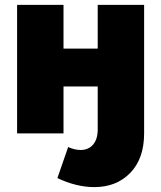

<svg xmlns="http://www.w3.org/2000/svg" viewBox="-20 -546 660 786"><path d="M50 0V-526H240V-347H380V-526H570V0H380V-192H240V0ZM366 220Q293 220 215 183L259 56Q286 68 310 68Q342 68 361 46Q380 24 380 -16V-165H570V0Q570 103 513.5 161.5Q457 220 366 220Z"/></svg>

Font: Raleway Black
Style: Regular
Weight: 900
Designer: Matt McInerney, Pablo Impallari, Rodrigo Fuenzalida
Foundry: Matt McInerney, Pablo Impallari, Rodrigo Fuenzalida
Version: Version 4.026